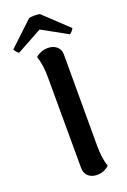

<svg xmlns="http://www.w3.org/2000/svg" viewBox="-206 -949 675 1018"><g transform="rotate(-20 131.5 -440.0)"><path d="M88 -49 87 -560Q87 -633 70 -682Q80 -692 98 -700Q116 -708 139 -708Q169 -708 188.5 -691.5Q208 -675 208 -647V-136Q208 -57 225 -13Q215 -3 197 5.5Q179 14 156 14Q126 14 107 -3Q88 -20 88 -49ZM298 -763Q297 -758 289 -748.5Q281 -739 275 -736L132 -815L-12 -736Q-18 -739 -25.5 -748.5Q-33 -758 -35 -763L100 -890Q108 -894 133 -894Q155 -894 163 -890Z"/></g></svg>

Font: Arima Madurai ExtraBold
Style: Regular
Weight: 800
Designer: Joana Correia and Natanael Gama
Foundry: NDISCOVER
Version: Version 1.020